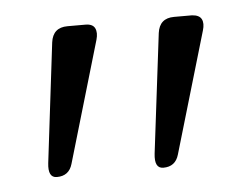

<svg xmlns="http://www.w3.org/2000/svg" viewBox="-32 -738 448 341"><g transform="rotate(-5 191.5 -567.5)"><path d="M43.8 -460.8 69.5 -673.8Q73 -700 99 -700H131Q144 -700 147.9 -692Q151.8 -684 148.2 -671.5L84.8 -455.8Q78.8 -434.8 57 -434.8Q40.8 -434.8 43.8 -460.8ZM233.5 -461 259.5 -673.8Q263 -700 289 -700H321Q334 -699.2 337.9 -691.6Q341.8 -684 338 -671.5L274.5 -455.8Q268.5 -434.8 246.8 -434.8Q230.5 -434.8 233.5 -461Z"/></g></svg>

Font: Quicksand Variable Light
Style: Regular
Weight: 300
Designer: Andrew Paglinawan
Foundry: Andrew Paglinawan
Version: Version 3.004